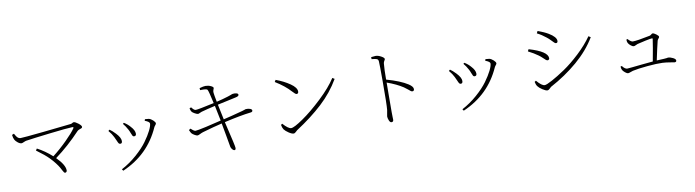

<svg xmlns="http://www.w3.org/2000/svg" viewBox="-32 -1448 7964 2199"><g transform="rotate(-10 3950.0 -348.5)"><path d="M86.9 -577.1 110.4 -586.9Q112.3 -584 117.7 -574.7Q123 -565.4 126 -560.5Q128.9 -555.7 135.3 -547.4Q141.6 -539.1 147 -535.2Q152.3 -531.2 160.2 -527.8Q168 -524.4 175.8 -524.4Q210.9 -524.4 446.8 -548.8Q682.6 -573.2 773.4 -584Q780.3 -585 790 -591.3Q799.8 -597.7 806.6 -597.7Q825.2 -597.7 858.9 -571.3Q892.6 -544.9 892.6 -529.3Q892.6 -519.5 883.8 -515.1Q875 -510.7 859.9 -505.9Q844.7 -501 835 -492.2Q692.4 -340.8 538.1 -227.5Q632.8 -132.8 632.8 -68.4Q632.8 -58.6 626.5 -51.8Q620.1 -44.9 611.3 -44.9Q604.5 -44.9 598.6 -52.2Q592.8 -59.6 584 -76.2Q575.2 -92.8 563.5 -113.8Q551.8 -134.8 526.4 -168Q501 -201.2 467.8 -235.4Q421.9 -283.2 325.2 -353.5L339.8 -374Q429.7 -327.1 510.7 -253.9Q595.7 -319.3 678.2 -401.4Q760.7 -483.4 791 -529.3Q800.8 -544.9 783.2 -544.9Q717.8 -543 519 -519.5Q320.3 -496.1 236.3 -483.4Q224.6 -481.4 205.6 -472.7Q186.5 -463.9 178.7 -463.9Q159.2 -463.9 135.3 -482.9Q111.3 -502 102.5 -519.5Q90.8 -541 86.9 -577.1Z M1411.1 -403.3Q1387.7 -447.3 1359.4 -481.4L1372.1 -491.2Q1414.1 -465.8 1443.4 -430.7Q1486.3 -384.8 1486.3 -344.7Q1486.3 -318.4 1460.9 -318.4Q1450.2 -318.4 1443.8 -328.6Q1437.5 -338.9 1428.7 -363.3Q1419.9 -387.7 1411.1 -403.3ZM1707 -379.9Q1575.2 -84 1270.5 47.9L1257.8 29.3Q1353.5 -21.5 1435.5 -93.8Q1517.6 -166 1565.4 -231.9Q1613.3 -297.9 1639.6 -351.1Q1666 -404.3 1666 -431.6Q1666 -452.1 1611.3 -472.7L1617.2 -490.2Q1658.2 -487.3 1661.1 -486.3Q1684.6 -480.5 1708.5 -458.5Q1732.4 -436.5 1732.4 -421.9Q1732.4 -414.1 1722.2 -402.3Q1711.9 -390.6 1707 -379.9ZM1235.4 -349.6Q1217.8 -386.7 1181.6 -429.7L1196.3 -442.4Q1222.7 -425.8 1262.7 -383.8Q1313.5 -330.1 1313.5 -291Q1313.5 -261.7 1292 -261.7Q1279.3 -261.7 1272.9 -270.5Q1266.6 -279.3 1255.9 -305.2Q1245.1 -331.1 1235.4 -349.6Z M2297.9 -708 2294.9 -731.4Q2341.8 -745.1 2365.2 -745.1Q2397.5 -745.1 2426.3 -731.9Q2455.1 -718.8 2455.1 -705.1Q2455.1 -700.2 2448.2 -685.5Q2441.4 -670.9 2443.4 -652.3Q2445.3 -629.9 2461.9 -543.9Q2537.1 -561.5 2595.7 -580.1Q2612.3 -585 2627 -590.8Q2641.6 -596.7 2648.4 -599.1Q2655.3 -601.6 2659.2 -601.6Q2683.6 -604.5 2702.1 -599.1Q2720.7 -593.8 2720.7 -579.1Q2720.7 -563.5 2685.5 -555.7Q2660.2 -549.8 2580.6 -532.7Q2501 -515.6 2468.8 -508.8Q2477.5 -464.8 2505.9 -332Q2584 -349.6 2732.4 -389.6Q2749 -393.6 2759.3 -398.4Q2769.5 -403.3 2773.4 -403.3Q2802.7 -405.3 2824.2 -397Q2845.7 -388.7 2845.7 -375Q2845.7 -357.4 2821.3 -355.5Q2702.1 -341.8 2512.7 -297.9Q2529.3 -223.6 2566.4 -68.4Q2582 1 2582 13.7Q2582 37.1 2565.4 37.1Q2554.7 37.1 2542 22.5Q2529.3 7.8 2525.4 -6.8Q2523.4 -11.7 2501 -144.5Q2491.2 -203.1 2474.6 -289.1Q2377.9 -266.6 2247.1 -228.5Q2228.5 -222.7 2208.5 -212.4Q2188.5 -202.1 2178.7 -202.1Q2168 -202.1 2146 -214.4Q2124 -226.6 2112.3 -240.2Q2105.5 -248 2091.8 -280.3L2112.3 -293Q2147.5 -258.8 2165 -258.8Q2186.5 -258.8 2290 -281.7Q2393.6 -304.7 2468.8 -324.2Q2444.3 -446.3 2432.6 -501Q2333 -478.5 2271.5 -460.9Q2258.8 -457 2247.1 -450.7Q2235.4 -444.3 2227.5 -444.3Q2214.8 -444.3 2190.9 -457.5Q2167 -470.7 2158.2 -481.4Q2147.5 -495.1 2141.6 -523.4L2161.1 -532.2Q2162.1 -530.3 2167.5 -523.9Q2172.9 -517.6 2175.3 -515.1Q2177.7 -512.7 2182.6 -507.3Q2187.5 -502 2191.4 -500Q2195.3 -498 2200.2 -496.1Q2205.1 -494.1 2210.9 -494.1Q2238.3 -494.1 2424.8 -535.2Q2392.6 -680.7 2382.8 -695.3Q2379.9 -700.2 2373 -703.1Q2366.2 -706.1 2355 -707Q2343.8 -708 2336.4 -708.5Q2329.1 -709 2314.9 -708.5Q2300.8 -708 2297.9 -708Z M3155.3 -651.4 3168.9 -673.8Q3259.8 -640.6 3330.1 -592.3Q3400.4 -543.9 3400.4 -498Q3400.4 -472.7 3377.9 -472.7Q3365.2 -472.7 3332 -509.8Q3265.6 -584 3155.3 -651.4ZM3250 -98.6Q3284.2 -98.6 3390.1 -171.4Q3496.1 -244.1 3621.6 -362.3Q3747.1 -480.5 3812.5 -583L3836.9 -567.4Q3751 -419.9 3620.6 -299.3Q3490.2 -178.7 3312.5 -63.5Q3310.5 -62.5 3294.9 -47.4Q3279.3 -32.2 3268.6 -32.2Q3246.1 -32.2 3210.9 -55.7Q3175.8 -79.1 3160.2 -100.6Q3146.5 -121.1 3140.6 -155.3L3156.2 -166Q3216.8 -98.6 3250 -98.6Z M4293 -716.8 4292 -740.2Q4333 -745.1 4343.8 -745.1Q4373 -745.1 4407.7 -726.1Q4442.4 -707 4442.4 -692.4Q4442.4 -685.5 4433.6 -672.9Q4424.8 -660.2 4422.9 -642.6Q4416 -570.3 4416 -457Q4576.2 -412.1 4661.1 -357.4Q4710.9 -325.2 4710.9 -295.9Q4710.9 -272.5 4689.5 -272.5Q4680.7 -272.5 4671.4 -279.3Q4662.1 -286.1 4642.1 -303.2Q4622.1 -320.3 4601.6 -334Q4529.3 -381.8 4416 -422.9Q4416 -396.5 4415 -267.6Q4414.1 -138.7 4414.1 -78.1Q4414.1 -53.7 4415 -24.9Q4416 3.9 4416 9.8Q4416 34.2 4392.6 34.2Q4376 34.2 4365.2 7.3Q4354.5 -19.5 4354.5 -39.1Q4354.5 -48.8 4359.9 -70.8Q4365.2 -92.8 4367.2 -111.3Q4374 -175.8 4374 -443.4Q4374 -636.7 4371.1 -675.8Q4370.1 -698.2 4354 -705.6Q4337.9 -712.9 4293 -716.8Z M5371.1 -403.3Q5347.7 -447.3 5319.3 -481.4L5332 -491.2Q5374 -465.8 5403.3 -430.7Q5446.3 -384.8 5446.3 -344.7Q5446.3 -318.4 5420.9 -318.4Q5410.2 -318.4 5403.8 -328.6Q5397.5 -338.9 5388.7 -363.3Q5379.9 -387.7 5371.1 -403.3ZM5667 -379.9Q5535.2 -84 5230.5 47.9L5217.8 29.3Q5313.5 -21.5 5395.5 -93.8Q5477.5 -166 5525.4 -231.9Q5573.2 -297.9 5599.6 -351.1Q5626 -404.3 5626 -431.6Q5626 -452.1 5571.3 -472.7L5577.1 -490.2Q5618.2 -487.3 5621.1 -486.3Q5644.5 -480.5 5668.5 -458.5Q5692.4 -436.5 5692.4 -421.9Q5692.4 -414.1 5682.1 -402.3Q5671.9 -390.6 5667 -379.9ZM5195.3 -349.6Q5177.7 -386.7 5141.6 -429.7L5156.2 -442.4Q5182.6 -425.8 5222.7 -383.8Q5273.4 -330.1 5273.4 -291Q5273.4 -261.7 5252 -261.7Q5239.3 -261.7 5232.9 -270.5Q5226.6 -279.3 5215.8 -305.2Q5205.1 -331.1 5195.3 -349.6Z M6311.5 -611.3Q6262.7 -651.4 6208 -678.7L6220.7 -704.1Q6293 -678.7 6340.8 -650.4Q6425.8 -599.6 6425.8 -553.7Q6425.8 -530.3 6405.3 -530.3Q6396.5 -530.3 6385.3 -541Q6374 -551.8 6353.5 -573.2Q6333 -594.7 6311.5 -611.3ZM6195.3 -79.1Q6215.8 -79.1 6283.2 -115.2Q6350.6 -151.4 6438 -210.4Q6525.4 -269.5 6622.6 -360.4Q6719.7 -451.2 6784.2 -543.9L6808.6 -528.3Q6723.6 -385.7 6581.1 -263.7Q6438.5 -141.6 6261.7 -46.9Q6259.8 -45.9 6244.1 -30.3Q6228.5 -14.6 6214.8 -14.6Q6195.3 -14.6 6159.2 -38.1Q6123 -61.5 6108.4 -82Q6093.8 -100.6 6086.9 -135.7L6103.5 -146.5Q6160.2 -79.1 6195.3 -79.1ZM6083 -516.6Q6297.9 -454.1 6297.9 -375Q6297.9 -366.2 6292 -359.9Q6286.1 -353.5 6278.3 -353.5Q6267.6 -353.5 6256.8 -362.3Q6246.1 -371.1 6226.1 -390.6Q6206.1 -410.2 6185.5 -424.8Q6138.7 -459 6071.3 -493.2Z M7205.1 -429.7 7218.8 -434.6Q7253.9 -396.5 7275.4 -396.5Q7325.2 -396.5 7476.6 -427.7Q7485.4 -429.7 7496.1 -439Q7506.8 -448.2 7512.7 -448.2Q7527.3 -448.2 7553.7 -428.7Q7580.1 -409.2 7580.1 -397.5Q7580.1 -389.6 7569.8 -378.4Q7559.6 -367.2 7556.6 -356.4Q7539.1 -288.1 7506.8 -134.8Q7536.1 -136.7 7588.9 -138.7Q7607.4 -138.7 7622.6 -141.6Q7637.7 -144.5 7638.7 -144.5Q7664.1 -144.5 7695.3 -128.9Q7726.6 -113.3 7726.6 -95.7Q7726.6 -78.1 7705.1 -78.1Q7700.2 -78.1 7654.3 -86.4Q7608.4 -94.7 7565.4 -96.7Q7502.9 -99.6 7390.6 -89.4Q7278.3 -79.1 7217.8 -65.4Q7205.1 -62.5 7187.5 -55.2Q7169.9 -47.9 7160.2 -47.9Q7145.5 -47.9 7125 -64.9Q7104.5 -82 7096.7 -95.7Q7087.9 -111.3 7085.9 -137.7L7101.6 -141.6Q7130.9 -101.6 7159.2 -101.6Q7168.9 -101.6 7213.9 -106.4Q7258.8 -111.3 7330.6 -118.7Q7402.3 -126 7460 -130.9Q7493.2 -306.6 7503.9 -385.7Q7504.9 -393.6 7497.1 -393.6Q7480.5 -393.6 7418.5 -380.4Q7356.4 -367.2 7323.2 -358.4Q7316.4 -356.4 7300.8 -348.6Q7285.2 -340.8 7276.4 -340.8Q7263.7 -340.8 7243.2 -356.9Q7222.7 -373 7213.9 -389.6Q7207 -400.4 7205.1 -429.7Z"/></g></svg>

Font: GenYoMin TW TTF ExtraLight
Style: Regular
Weight: 250
Version: Version 1.300